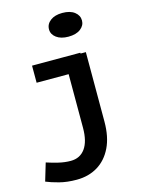

<svg xmlns="http://www.w3.org/2000/svg" viewBox="-175 -801 825 1118"><g transform="rotate(-15 237.0 -242.0)"><path d="M145 238Q87 238 41 226Q-5 214 -36 201L-4 94Q29 105 66.5 114Q104 123 140 123Q196 123 227 80Q258 37 258 -45V-466H388V-48Q388 45 357 108.5Q326 172 271.5 205Q217 238 145 238ZM65 -368V-471H356V-368ZM314 -579Q269 -579 242 -599Q215 -619 215 -649Q215 -681 242 -701.5Q269 -722 314 -722Q361 -722 387.5 -701.5Q414 -681 414 -650Q414 -620 387.5 -599.5Q361 -579 314 -579Z"/></g></svg>

Font: BioRhyme Expanded SemiBold
Style: Regular
Weight: 600
Width: 7
Designer: Aoife Mooney
Foundry: Aoife Mooney Type
Version: Version 1.600;gftools[0.9.33]